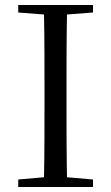

<svg xmlns="http://www.w3.org/2000/svg" viewBox="-20 -748 445 768"><path d="M53 -698 156 -690C158 -591 158 -491 158 -391V-337C158 -236 158 -137 156 -39L53 -30V0H352V-30L248 -39C246 -137 246 -237 246 -337V-391C246 -492 246 -592 248 -690L352 -698V-728H53Z"/></svg>

Font: Harano Aji Mincho CN
Style: Regular
Weight: 400
Foundry: Masamichi Hosoda
Version: HaranoAjiMinchoCN-Regular version 20230610;ttx 4.39.4